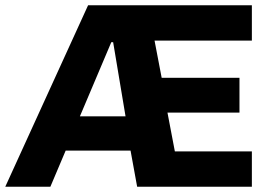

<svg xmlns="http://www.w3.org/2000/svg" viewBox="-38 -708 1027 728"><path d="M-18 0 296 -688H917V-554H548L575 -413H870V-281H597L625 -134H917V0H482L457 -137H211L153 0ZM265 -267H438L391 -548H384Z"/></svg>

Font: Saira Thin
Style: Bold
Weight: 700
Version: Version 1.101